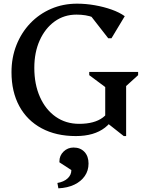

<svg xmlns="http://www.w3.org/2000/svg" viewBox="-20 -726 802 1047"><path d="M393.5 16Q285.9 16 207 -26.4Q128 -68.8 85.3 -147.2Q42.7 -225.6 42.7 -332.5Q42.7 -412.1 69.7 -480.3Q96.7 -548.4 145.2 -599.2Q193.7 -649.9 258.7 -677.9Q323.6 -706 400.3 -706Q448.3 -706 497.2 -697.4Q546.1 -688.8 589 -673.6Q631.9 -658.3 660.3 -637.7L588 -517.5H570.1L449.1 -672.8H551.1L555.2 -583.9Q526.7 -616 488.3 -631.2Q449.9 -646.3 396.8 -646.3Q329.7 -646.3 278 -609.1Q226.3 -571.8 196.7 -506.3Q167.1 -440.8 167.1 -355.8Q167.1 -265.9 198 -196.8Q228.8 -127.8 284 -89.2Q339.2 -50.7 411.7 -50.7Q495 -50.7 541 -85.3Q586.9 -119.8 592 -184.7L627.7 -165Q611.9 -76.2 552.6 -30.1Q493.4 16 393.5 16ZM654.9 16 553.8 -63.7V-251.3L466.6 -316.2V-333.6H733.2V-316.2L667.8 -256.8V16ZM298.3 301 293 271.7Q327.6 265.9 348.3 247.1Q369.1 228.3 369.1 201.5L304 159.1V153.9Q304 122.5 326.6 100.5Q349.2 78.5 381.2 78.5Q418 78.5 440.4 102.1Q462.8 125.8 462.8 165.8Q462.8 204.4 442.4 233.8Q422 263.3 385.5 280.9Q348.9 298.5 298.3 301Z"/></svg>

Font: Platypi Light
Style: Regular
Weight: 300
Designer: David Sargent
Foundry: Bolt Cutter Type
Version: Version 1.200